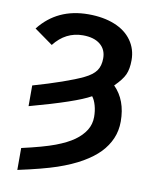

<svg xmlns="http://www.w3.org/2000/svg" viewBox="-93 -738 787 999"><g transform="rotate(10 300.0 -238.0)"><path d="M554.7 -148.4Q554.7 -99.6 536.9 -58.1Q519 -16.6 485.8 18.1Q452.6 52.7 399.2 83.7Q345.7 114.7 272 139.9Q198.2 165 68.4 192.9V77.1Q182.6 51.3 242.7 28.6Q302.7 5.9 338.6 -19.8Q374.5 -45.4 394.3 -77.1Q414.1 -108.9 414.1 -147.9Q414.1 -179.7 406.2 -207.8Q398.4 -235.8 385.3 -252.4Q311 -210 68.4 -144V-253.4Q151.9 -277.3 219.2 -300.8Q286.6 -324.2 329.1 -344.7Q371.6 -365.2 389.6 -390.6Q407.7 -416 407.7 -456.5Q407.7 -502.9 375 -529.5Q342.3 -556.2 283.7 -556.2Q192.4 -556.2 131.8 -478.5L34.2 -548.3Q128.9 -668.9 293 -668.9Q372.1 -668.9 431.4 -645Q490.7 -621.1 522.7 -575.9Q554.7 -530.8 554.7 -472.7Q554.7 -426.3 541.3 -396.2Q527.8 -366.2 488.3 -327.6Q554.7 -261.2 554.7 -148.4Z"/></g></svg>

Font: Cousine
Style: Bold
Weight: 700
Monospace: yes
Designer: Steve Matteson
Foundry: Ascender Corporation
Version: Version 1.20